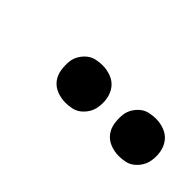

<svg xmlns="http://www.w3.org/2000/svg" viewBox="-5 -925 509 509"><g transform="rotate(45 250.0 -670.0)"><path d="M405 -600Q388 -600 372.5 -606Q357 -612 347.5 -624.5Q338 -637 335.5 -653.5Q333 -670 335 -687Q337 -699 343.5 -709.5Q350 -720 359.5 -727.5Q369 -735 381 -737.5Q393 -740 404 -740Q421 -740 436.5 -734Q452 -728 461.5 -715.5Q471 -703 474 -686.5Q477 -670 474 -653Q472 -641 465.5 -630.5Q459 -620 449.5 -612.5Q440 -605 428 -602.5Q416 -600 405 -600ZM205 -600Q188 -600 172.5 -606Q157 -612 147.5 -624.5Q138 -637 135.5 -653.5Q133 -670 135 -687Q137 -699 143.5 -709.5Q150 -720 159.5 -727.5Q169 -735 181 -737.5Q193 -740 204 -740Q221 -740 236.5 -734Q252 -728 261.5 -715.5Q271 -703 274 -686.5Q277 -670 274 -653Q272 -641 265.5 -630.5Q259 -620 249.5 -612.5Q240 -605 228 -602.5Q216 -600 205 -600Z"/></g></svg>

Font: Iosevka Curly Heavy
Style: Italic
Weight: 900
Italic angle: -9°
Monospace: yes
Designer: Belleve Invis
Foundry: Belleve Invis
Version: Version 22.1.2; ttfautohint (v1.8.4)